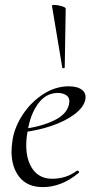

<svg xmlns="http://www.w3.org/2000/svg" viewBox="-20 -751 383 783"><path d="M27 -133Q27 -155 32 -185Q41 -236 74 -285.5Q107 -335 156.5 -367Q206 -399 260 -399Q296 -399 314.5 -384.5Q333 -370 328 -345Q322 -314 284.5 -285.5Q247 -257 189.5 -237.5Q132 -218 68 -211L70 -224Q150 -235 201 -260Q252 -285 261 -324Q263 -334 263 -338Q263 -355 249 -363.5Q235 -372 216 -372Q168 -372 136 -329Q104 -286 93 -218Q87 -187 87 -159Q87 -97 114.5 -59.5Q142 -22 193 -22Q250 -22 294 -55H296Q299 -55 301.5 -52Q304 -49 301 -46Q231 12 155 12Q92 12 59.5 -28.5Q27 -69 27 -133ZM201 -731Q214 -731 231 -726Q248 -721 248 -716L244 -476Q244 -474 239 -473Q234 -472 234 -475L192 -727Q191 -731 201 -731Z"/></svg>

Font: Cormorant Infant
Style: Italic
Weight: 400
Italic angle: -10°
Designer: Christian Thalmann (Catharsis Fonts)
Foundry: Catharsis Fonts
Version: Version 4.000